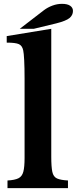

<svg xmlns="http://www.w3.org/2000/svg" viewBox="-20 -980 400 1000"><path d="M247 -830V-164Q247 -111 252.5 -85Q258 -59 277 -50.5Q296 -42 334 -40V0H19V-40Q57 -42 76 -51.5Q95 -61 101.5 -85.5Q108 -110 108 -157V-570Q108 -628 106 -666Q104 -704 101 -717Q96 -742 78.5 -750Q61 -758 15 -758V-792ZM156 -830H83L209 -927Q229 -942 253.5 -951Q278 -960 303 -960Q331 -960 345.5 -950Q360 -940 360 -923Q360 -901 342 -886Q324 -871 272 -858Z"/></svg>

Font: Libre Baskerville
Style: Bold
Weight: 700
Designer: Pablo Impallari, Rodrigo Fuenzalida
Foundry: Pablo Impallari, Rodrigo Fuenzalida
Version: Version 1.051; ttfautohint (v1.8.4.7-5d5b)